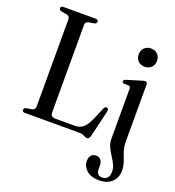

<svg xmlns="http://www.w3.org/2000/svg" viewBox="-163 -828 1088 1192"><g transform="rotate(20 381.5 -232.0)"><path d="M267.5 -670 229.5 -663.5Q209 -658.5 209 -639.5V-60.5Q209 -31 240.5 -31H369Q401 -31 423.2 -48.8Q445.5 -66.5 468 -118L499 -191.5Q505.5 -207 518.5 -205Q532.5 -201.5 528 -182.5L486.5 -7.5Q480.5 15.5 466.5 15.5Q456 15.5 443.8 7.8Q431.5 0 410 0H50.5Q33.5 0 33.5 -14.5Q33.5 -26 47 -30L85 -36.5Q106 -41.5 106 -60.5V-639.5Q106 -658.5 85 -663.5L47 -670Q33.5 -674 33.5 -685.5Q33.5 -700 50.5 -700H264.5Q281.5 -700 281.5 -685.5Q281.5 -674 267.5 -670ZM650.5 -523.5Q623.5 -523.5 607 -540.5Q590.5 -557.5 590.5 -583.5Q590.5 -610 607.2 -627Q624 -644 650.5 -644Q678 -644 694.8 -627Q711.5 -610 711.5 -583.5Q711.5 -557.5 694.8 -540.5Q678 -523.5 650.5 -523.5ZM700.5 -50Q700.5 -12.5 710.5 17Q720.5 46.5 730.5 73.5Q740.5 100.5 740.5 130.5Q740.5 177.5 709.8 206.8Q679 236 626.5 236Q572.5 236 543.2 210Q514 184 514 148.5Q514 123.5 526 110.5Q538 97.5 558 97.5Q577.5 97.5 589 111.2Q600.5 125 600.5 147V171Q600.5 213 638 213Q684.5 212.5 684.5 157Q684.5 132.5 673.2 110.5Q662 88.5 647.5 66.2Q633 44 621.8 19.8Q610.5 -4.5 610.5 -33V-363Q610.5 -378 598.5 -380.5L565.5 -381Q555 -384 555 -392.5Q555 -402 568.5 -407L660.5 -435Q678 -441 686 -441Q700.5 -441 700.5 -424.5Z"/></g></svg>

Font: Fraunces 144pt Soft
Style: Regular
Weight: 400
Version: Version 1.000;[0bf87f6ff]